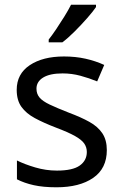

<svg xmlns="http://www.w3.org/2000/svg" viewBox="-20 -786 519 816"><path d="M434 -148Q434 -70 376 -30Q318 10 220 10Q164 10 123.5 1Q83 -8 52 -24V-104Q84 -88 129.5 -74.5Q175 -61 222 -61Q289 -61 319 -82.5Q349 -104 349 -140Q349 -160 338 -176Q327 -192 298.5 -208Q270 -224 217 -244Q165 -264 128 -284Q91 -304 71 -332Q51 -360 51 -404Q51 -472 106.5 -509Q162 -546 252 -546Q301 -546 343.5 -536.5Q386 -527 423 -510L393 -440Q359 -454 322 -464Q285 -474 246 -474Q192 -474 163.5 -456.5Q135 -439 135 -409Q135 -387 148 -371.5Q161 -356 191.5 -341.5Q222 -327 273 -307Q324 -288 360 -268Q396 -248 415 -219.5Q434 -191 434 -148ZM388 -756Q376 -738 351 -709.5Q326 -681 297.5 -652.5Q269 -624 245 -606H187V-618Q202 -637 219.5 -663Q237 -689 254 -716.5Q271 -744 282 -766H388Z"/></svg>

Font: Noto Sans Old Turkic
Style: Regular
Weight: 400
Designer: Monotype Design Team
Foundry: Monotype Imaging Inc.
Version: Version 2.003; ttfautohint (v1.8.4.7-5d5b)